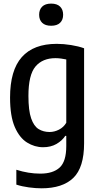

<svg xmlns="http://www.w3.org/2000/svg" viewBox="-20 -790 534 1040"><path d="M205 230Q173 230 136 225Q99 220 68.5 210V129.5Q134.5 150.5 198 150.5Q267.5 150.5 303.2 117.5Q339 84.5 339 1V-54H333.5Q316.5 -28 285.8 -10.2Q255 7.5 213.5 7.5Q167.5 7.5 126.5 -18Q85.5 -43.5 60 -102.2Q34.5 -161 34.5 -261.5Q34.5 -409 98.2 -480.8Q162 -552.5 287.5 -552.5Q324.5 -552.5 365 -546Q405.5 -539.5 435.5 -528.5V-14Q435.5 117.5 377 173.8Q318.5 230 205 230ZM248.5 -75Q274.5 -75 299.5 -87.8Q324.5 -100.5 339 -125V-468Q327.5 -470.5 311.2 -472.8Q295 -475 280.5 -475Q210.5 -475 172.2 -429.8Q134 -384.5 134 -270.5Q134 -191 148.8 -148.8Q163.5 -106.5 189.2 -90.8Q215 -75 248.5 -75ZM257 -650.5Q225 -650.5 208.5 -666.5Q192 -682.5 192 -710Q192 -738 208.5 -754.2Q225 -770.5 257 -770.5Q289 -770.5 305.5 -754.2Q322 -738 322 -710Q322 -682.5 305.5 -666.5Q289 -650.5 257 -650.5Z"/></svg>

Font: Encode Sans Condensed Condensed Medium
Style: Regular
Weight: 500
Width: 3
Designer: Multiple Designers
Foundry: Impallari Type
Version: Version 3.000; ttfautohint (v1.8.3) -l 8 -r 50 -G 200 -x 14 